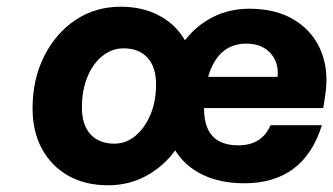

<svg xmlns="http://www.w3.org/2000/svg" viewBox="-20 -537 993 572"><path d="M77 -214Q77 -301 111.5 -369.5Q146 -438 205 -477.5Q264 -517 340 -517Q404 -517 453.5 -491Q503 -465 531 -417Q565 -461 614 -486Q663 -511 723 -511Q803 -511 858 -477Q913 -443 937 -383.5Q961 -324 948 -247L943 -215H588V-213Q588 -104 690 -104Q760 -104 786 -164H939Q885 9 708 9Q636 9 583.5 -16.5Q531 -42 502 -89Q467 -41 415.5 -13Q364 15 302 15Q234 15 183.5 -13.5Q133 -42 105 -93.5Q77 -145 77 -214ZM714 -407Q629 -407 600 -308H807Q811 -352 785 -379.5Q759 -407 714 -407ZM445 -286Q445 -337 419.5 -365Q394 -393 348 -393Q314 -393 285.5 -370.5Q257 -348 240.5 -308Q224 -268 224 -217Q224 -165 249.5 -137Q275 -109 321 -109Q355 -109 383 -132Q411 -155 428 -195Q445 -235 445 -286Z"/></svg>

Font: Overused Grotesk
Style: Bold Italic
Weight: 700
Italic angle: -10°
Version: Version 0.003